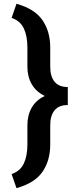

<svg xmlns="http://www.w3.org/2000/svg" viewBox="-20 -861 426 1009"><path d="M124 -102V-203Q124 -255.3 146.5 -295Q169 -334.7 215.3 -356.7Q169.7 -378.7 146.8 -418.5Q124 -458.3 124 -510V-611Q124 -671.3 105.2 -711.5Q86.3 -751.7 41 -767L66.7 -841.3Q162.7 -814.3 203.3 -754.8Q244 -695.3 244 -611V-510Q244 -459.3 266.7 -431.5Q289.3 -403.7 336.3 -403.7V-309Q289.3 -309 266.7 -281.2Q244 -253.3 244 -203V-102Q244 -17.3 203.3 41.8Q162.7 101 66.7 127.7L41 54Q86.3 38 105.2 -1.8Q124 -41.7 124 -102Z"/></svg>

Font: FreesentationVF
Style: Regular
Weight: 400
Designer: glyphs from Roboto by Christian Robertson / Hangul glyphs from Noto Sans CJK(Source Han Sans) by Jang Soo-young and Kang
Foundry: PT&
Version: Version 2.001;Glyphs 3.3.1 (3343)